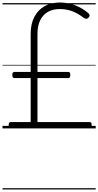

<svg xmlns="http://www.w3.org/2000/svg" viewBox="-20 -1021 781 1527"><path d="M65 0Q57 0 53 -6.5Q49 -13 49 -27Q49 -40 53.5 -45Q58 -50 65 -50H224V-400H95Q87 -400 82.5 -405.5Q78 -411 78 -425Q78 -439 82.5 -444Q87 -449 95 -449H224V-753Q224 -830 252.5 -885.5Q281 -941 333 -971Q385 -1001 455 -1001Q520 -1001 576.5 -979.5Q633 -958 682 -917Q689 -911 692 -902Q695 -893 685 -882Q676 -872 667.5 -871.5Q659 -871 648 -878Q598 -916 552.5 -932.5Q507 -949 456 -949Q372 -949 325 -897.5Q278 -846 278 -750V-449H523Q531 -449 535 -444Q539 -439 539 -426Q539 -411 535 -405.5Q531 -400 523 -400H278V-50H693Q701 -50 705 -45Q709 -40 709 -27Q709 -13 705.5 -6.5Q702 0 693 0ZM0 476H741V486H0ZM0 -20H741V0H0ZM0 -505H741V-500H0ZM0 -996H741V-986H0Z"/></svg>

Font: Playwrite PL Guides
Style: Regular
Weight: 400
Designer: Veronika Burian, José Scaglione
Foundry: TypeTogether
Version: Version 1.003